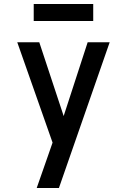

<svg xmlns="http://www.w3.org/2000/svg" viewBox="-20 -948 640 968"><path d="M165 0Q179 -40 193 -80Q207 -120 221 -160L245 -229L67 -735H178L301 -363L422 -735H533L277 0ZM150 -842V-928H450V-842Z"/></svg>

Font: Zed Mono Semibold Extended
Style: Regular
Weight: 600
Width: 7
Monospace: yes
Designer: Belleve Invis
Foundry: Belleve Invis
Version: Version 1.0.0; ttfautohint (v1.8.4)